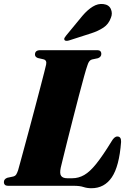

<svg xmlns="http://www.w3.org/2000/svg" viewBox="-26 -959 662 991"><path d="M355 0H18Q4 0 -1 -5.2Q-6 -10.5 -6 -19Q-6 -35 12 -41.5L42.5 -48Q53 -51 57.8 -58.5Q62.5 -66 67.5 -80.5Q70 -89.5 78.8 -121.5Q87.5 -153.5 100.2 -200.2Q113 -247 127.5 -301.2Q142 -355.5 156.2 -409.2Q170.5 -463 182.5 -509.2Q194.5 -555.5 202.5 -586.5Q210.5 -617.5 212 -625.5Q217 -648.5 198 -653L169.5 -659.5Q154.5 -665 154.5 -677.5Q154.5 -700 182 -700H473.5Q487.5 -700 492.2 -694.8Q497 -689.5 497 -681Q497 -665 479.5 -658.5L448.5 -652Q433 -648 425.5 -622.5Q419.5 -606.5 407.8 -564Q396 -521.5 381 -464.2Q366 -407 350.5 -346Q335 -285 321.2 -230.5Q307.5 -176 298.5 -138.8Q289.5 -101.5 287.5 -93.5Q281 -62.5 289.8 -50.8Q298.5 -39 321 -39H347Q379.5 -39 408.8 -55.8Q438 -72.5 471.2 -114Q504.5 -155.5 549.5 -229Q564 -254.5 579.5 -254.5Q600 -254.5 599 -226.5Q589.5 -100.5 551.2 -44Q513 12.5 446 12.5Q423.5 12.5 404.5 6.2Q385.5 0 355 0ZM399.5 -877.5Q426 -908.5 453 -925Q480 -941.5 507.5 -938Q536.5 -934.5 546.2 -912.2Q556 -890 546.5 -867.5Q535 -834.5 507.8 -816.5Q480.5 -798.5 444.5 -787L329.5 -750Q322.5 -748 315.8 -748.2Q309 -748.5 306.5 -753.5Q304 -758 307 -763.5Q310 -769 315 -775Z"/></svg>

Font: Fraunces 72pt S000 Black
Style: Italic
Weight: 900
Italic angle: -16°
Version: Version 1.000; ttfautohint (v1.8.3)